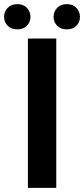

<svg xmlns="http://www.w3.org/2000/svg" viewBox="-73 -915 410 935"><path d="M201 -727.3V0H62.9V-727.3ZM-53.3 -832.7Q-53.3 -858.7 -35.7 -876.8Q-18.1 -894.9 11.4 -894.9Q40.8 -894.9 58.1 -876.8Q75.3 -858.7 75.3 -832.7Q75.3 -807.5 58.1 -789.8Q40.8 -772 11.4 -772Q-18.1 -772 -35.7 -789.8Q-53.3 -807.5 -53.3 -832.7ZM187.9 -832.7Q187.9 -858.7 205.4 -876.8Q223 -894.9 252.5 -894.9Q281.6 -894.9 299 -876.8Q316.4 -858.7 316.4 -832.7Q316.4 -807.5 299 -789.8Q281.6 -772 252.5 -772Q223 -772 205.4 -789.8Q187.9 -807.5 187.9 -832.7Z"/></svg>

Font: Interface
Style: Bold
Weight: 700
Designer: Rasmus Andersson
Foundry: rsms
Version: Version 1.8